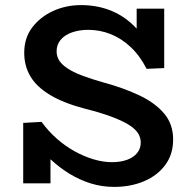

<svg xmlns="http://www.w3.org/2000/svg" viewBox="-20 -720 746 753"><path d="M427 13Q380 13 336.5 -0.5Q293 -14 253.5 -38Q214 -62 179 -94.5Q144 -127 113 -164L178 -155V-1H71V-238L143 -242Q170 -205 203 -176Q236 -147 273 -126.5Q310 -106 347.5 -95Q385 -84 419 -84Q452 -84 477.5 -93Q503 -102 517.5 -119.5Q532 -137 532 -161Q532 -182 520 -199.5Q508 -217 482 -232.5Q456 -248 414 -263.5Q372 -279 312 -294Q229 -316 176.5 -347.5Q124 -379 99.5 -420Q75 -461 75 -513Q75 -571 106.5 -612.5Q138 -654 188.5 -677Q239 -700 298 -700Q358 -700 409.5 -680.5Q461 -661 503 -621Q545 -581 575 -519L516 -530V-686H624V-453L555 -450Q529 -501 493 -535Q457 -569 414.5 -586Q372 -603 326 -603Q291 -603 262.5 -593Q234 -583 218 -564Q202 -545 202 -519Q202 -499 212 -483Q222 -467 244.5 -452Q267 -437 302.5 -423.5Q338 -410 388 -396Q468 -374 528.5 -345Q589 -316 624 -274.5Q659 -233 659 -173Q659 -115 628.5 -73.5Q598 -32 545.5 -9.5Q493 13 427 13Z"/></svg>

Font: BioRhyme SemiBold
Style: Regular
Weight: 600
Designer: Aoife Mooney
Foundry: Aoife Mooney Type
Version: Version 1.600;gftools[0.9.33]